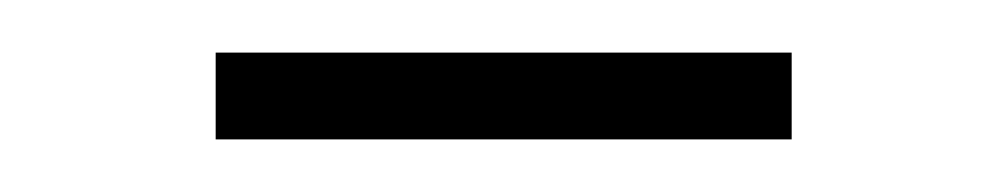

<svg xmlns="http://www.w3.org/2000/svg" viewBox="-20 -310 383 73"><path d="M62 -257V-290H281V-257Z"/></svg>

Font: Prata
Style: Regular
Weight: 400
Designer: Cyreal (www.cyreal.org)
Foundry: Cyreal (www.cyreal.org)
Version: Version 1.010